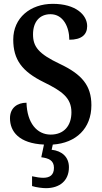

<svg xmlns="http://www.w3.org/2000/svg" viewBox="-20 -744 532 1000"><path d="M219 236C291 236 339 197 339 127C339 74 303 42 249 36L255 9C376 1 456 -75 456 -196C456 -299 406 -357 292 -411C180 -464 152 -501 152 -565C152 -631 187 -670 243 -670C310 -670 341 -602 341 -537C404 -537 434 -563 434 -608C434 -666 375 -724 255 -724C138 -724 49 -651 49 -538C49 -434 94 -372 208 -316C304 -269 352 -234 352 -159C352 -89 313 -43 244 -43C172 -43 121 -104 118 -209C71 -209 32 -183 32 -128C32 -59 79 3 209 9L195 75C233 80 261 91 261 130C261 168 239 182 205 182C190 182 168 179 147 174V225C168 232 202 236 219 236Z"/></svg>

Font: Noto Serif Armenian Condensed SemiBold
Style: Regular
Weight: 600
Width: 3
Designer: Monotype Design Team
Foundry: Monotype Imaging Inc.
Version: Version 2.008